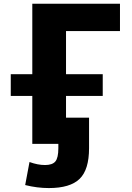

<svg xmlns="http://www.w3.org/2000/svg" viewBox="-20 -750 690 1001"><path d="M36.1 -250V-363.3H148.4V-730.5H605.5V-587.9H324.2V-363.3H515.6V-250H324.2V-136.7H444.3V22.5Q444.3 134.8 395 182.6Q345.7 230.5 234.4 230.5Q173.8 230.5 111.3 214.8L133.8 94.7Q176.8 110.4 214.8 110.4Q252.9 110.4 268.6 91.8Q284.2 73.2 284.2 22.5V0H148.4V-250Z"/></svg>

Font: GenEi M Gothic v2 Heavy
Style: Regular
Weight: 800
Version: Version 2.0